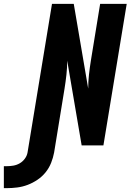

<svg xmlns="http://www.w3.org/2000/svg" viewBox="-149 -755 678 997"><path d="M-129 222V108H-114Q-97 108 -79.5 105Q-62 102 -46.5 93Q-31 84 -20 69Q-9 54 -6 37L121 -735H234L309 -295Q309 -331 313 -367.5Q317 -404 323 -441L371 -735H509L388 0H275L200 -440Q200 -404 196 -367.5Q192 -331 186 -294L132 37Q127 64 116.5 90.5Q106 117 88 139.5Q70 162 45.5 178.5Q21 195 -5.5 205Q-32 215 -59.5 218.5Q-87 222 -114 222Z"/></svg>

Font: Iosevka SS04 Heavy
Style: Italic
Weight: 900
Italic angle: -9°
Monospace: yes
Designer: Belleve Invis
Foundry: Belleve Invis
Version: Version 19.0.0; ttfautohint (v1.8.4)